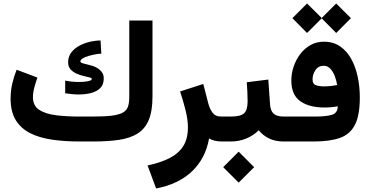

<svg xmlns="http://www.w3.org/2000/svg" viewBox="-20 -801 2097 1087"><path d="M429.7 -141.1H502.9Q571.3 -141.1 612.5 -146.2Q653.8 -151.4 675.5 -163.6Q697.3 -175.8 704.6 -197.5Q711.9 -219.2 711.9 -252.9V-684.6H843.3V-254.4Q843.3 -172.4 822.3 -122.1Q801.3 -71.8 759.5 -45.4Q717.8 -19 655.5 -9.5Q593.3 0 510.3 0H429.7Q346.2 0 275.1 -10.3Q204.1 -20.5 151.4 -46.9Q98.6 -73.2 69.3 -120.8Q40 -168.5 40 -243.2Q40 -287.1 49.8 -328.9Q59.6 -370.6 74.2 -406.2L191.9 -361.8Q183.6 -338.9 175 -308.3Q166.5 -277.8 166.5 -250.5Q166.5 -202.1 202.4 -179Q238.3 -155.8 298.1 -148.4Q357.9 -141.1 429.7 -141.1ZM349.1 -344.7Q385.3 -336.9 427.7 -336.9Q457 -336.9 478.5 -341.3Q500 -345.7 500 -354.5Q500 -359.4 486.6 -362.8Q473.1 -366.2 453.1 -370.8Q433.1 -375.5 413.1 -384.3Q393.1 -393.1 379.4 -408.4Q365.7 -423.8 365.7 -448.2Q365.7 -480 383.1 -503.2Q400.4 -526.4 428.2 -541.5Q456.1 -556.6 488 -564.2Q520 -571.8 549.3 -571.8L553.7 -497.1Q541.5 -497.1 521.7 -493.7Q502 -490.2 481.9 -484.4Q461.9 -478.5 448.5 -470.5Q435.1 -462.4 435.1 -452.6Q435.1 -445.8 453.4 -441.4Q471.7 -437 496.6 -430.2Q521.5 -423.3 540.5 -409.2Q552.7 -399.9 560.1 -387.2Q567.4 -374.5 567.4 -356.4Q567.4 -321.8 547.1 -302Q526.9 -282.2 494.6 -274.2Q462.4 -266.1 426.3 -266.1Q406.7 -266.1 387 -268.1Q367.2 -270 349.1 -272.9Z M1236.8 0Q1192.4 0 1163.6 -17.1Q1144 95.2 1067.6 168.5Q991.2 241.7 863.8 266.1L815.4 135.7Q886.2 120.6 937.3 95.5Q988.3 70.3 1016.1 28.3Q1043.9 -13.7 1043.9 -80.1Q1043.9 -124.5 1029.8 -179.9Q1015.6 -235.4 999.5 -283.2L1130.9 -325.7L1159.2 -215.3Q1167.5 -184.1 1183.6 -162.6Q1199.7 -141.1 1231.4 -141.1H1250.5V0Z M1230.5 -141.1H1287.6Q1341.3 -141.1 1361.6 -159.4Q1381.8 -177.7 1381.8 -226.6Q1381.8 -255.4 1380.4 -282.5Q1378.9 -309.6 1377 -335.4L1499 -350.6L1508.8 -210.9Q1511.2 -173.8 1529.3 -157.5Q1547.4 -141.1 1586.9 -141.1H1597.2V0H1585.9Q1537.1 0 1502.2 -17.6Q1467.3 -35.2 1444.8 -63.5Q1415 -33.7 1374.3 -16.8Q1333.5 0 1287.6 0H1230.5ZM1331.1 57.6 1418.9 145.5 1331.1 232.9 1243.7 145.5Z M1718.3 -781.2 1801.3 -699.2 1883.3 -781.2 1966.8 -698.2 1883.3 -614.3 1801.3 -697.3 1718.3 -614.3 1635.3 -698.2ZM1763.2 -141.1Q1825.7 -141.1 1858.6 -150.9Q1891.6 -160.6 1892.1 -199.2Q1856.4 -192.4 1816.4 -192.4Q1730 -192.4 1679.7 -228.3Q1629.4 -264.2 1629.4 -345.2Q1629.4 -384.8 1642.3 -423.6Q1655.3 -462.4 1679.4 -494.4Q1703.6 -526.4 1737.5 -545.7Q1771.5 -564.9 1813.5 -564.9Q1867.7 -564.9 1906.5 -537.8Q1945.3 -510.7 1969.7 -465.3Q1994.1 -419.9 2005.6 -364Q2017.1 -308.1 2017.1 -250Q2017.1 -148.4 1989.5 -94.5Q1961.9 -40.5 1904.5 -20.3Q1847.2 0 1757.3 0H1577.6V-141.1ZM1814.5 -312Q1833 -312 1851.8 -314Q1870.6 -315.9 1888.7 -319.8Q1885.3 -343.3 1876 -368.4Q1866.7 -393.6 1851.1 -411.1Q1835.4 -428.7 1812.5 -428.7Q1782.2 -428.7 1765.9 -404.1Q1749.5 -379.4 1749.5 -351.1Q1749.5 -325.2 1768.6 -318.6Q1787.6 -312 1814.5 -312Z"/></svg>

Font: Vazirmatn UI ExtraBold
Style: Regular
Weight: 800
Designer: Saber Rastikerdar
Foundry: Saber Rastikerdar
Version: Version 33.003